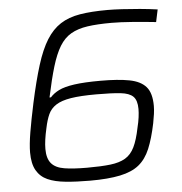

<svg xmlns="http://www.w3.org/2000/svg" viewBox="-51 -745 761 802"><g transform="rotate(-5 329.5 -344.0)"><path d="M295 8Q238 8 192.5 3.5Q147 -1 117 -14.5Q87 -28 71 -56Q55 -84 55 -131Q55 -164 63.5 -215Q72 -266 87 -336Q107 -428 127 -492Q147 -556 172 -596Q197 -636 231 -658Q265 -680 313 -688Q361 -696 429 -696Q455 -696 490 -694Q525 -692 564 -688.5Q603 -685 638 -680L627 -628Q581 -633 529.5 -637Q478 -641 441 -641Q381 -641 340 -635Q299 -629 270.5 -612.5Q242 -596 222.5 -564Q203 -532 187.5 -480.5Q172 -429 156 -353H162Q176 -369 199 -380.5Q222 -392 264 -398Q306 -404 375 -404Q448 -404 495 -395Q542 -386 564.5 -360Q587 -334 587 -280Q587 -265 584.5 -246.5Q582 -228 578 -208Q565 -145 547.5 -103Q530 -61 500.5 -37Q471 -13 421 -2.5Q371 8 295 8ZM287 -47Q346 -47 384.5 -51.5Q423 -56 447.5 -70.5Q472 -85 486.5 -115Q501 -145 511 -195Q517 -219 519.5 -238.5Q522 -258 522 -273Q522 -309 506 -325Q490 -341 453 -345Q416 -349 352 -349Q285 -349 245 -342.5Q205 -336 182.5 -321.5Q160 -307 149.5 -284Q139 -261 132 -227Q126 -201 123 -179.5Q120 -158 120 -140Q120 -100 137.5 -79.5Q155 -59 192 -53Q229 -47 287 -47Z"/></g></svg>

Font: Saira Thin Light
Style: Italic
Weight: 300
Italic angle: -12°
Version: Version 1.101